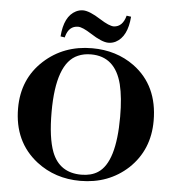

<svg xmlns="http://www.w3.org/2000/svg" viewBox="-54 -814 796 873"><g transform="rotate(5 344.0 -377.5)"><path d="M346.7 -595.7Q216.8 -595.7 127 -513.7Q34.2 -428.7 34.2 -294.9Q34.2 -141.6 144.5 -55.7Q229.5 9.8 343.8 9.8Q473.6 9.8 562.5 -72.3Q653.3 -158.2 653.3 -291Q653.3 -452.1 539.1 -536.1Q457 -595.7 346.7 -595.7ZM346.7 -18.6Q247.1 -18.6 211.9 -109.4Q187.5 -173.8 187.5 -291Q187.5 -514.6 284.2 -555.7Q310.5 -567.4 343.8 -567.4Q454.1 -567.4 485.4 -443.4Q500 -383.8 500 -295.9Q500 -87.9 421.9 -38.1Q391.6 -18.6 346.7 -18.6ZM290 -763.7Q319.3 -763.7 371.1 -730.5Q414.1 -703.1 435.5 -703.1Q475.6 -705.1 489.3 -756.8L509.8 -753.9Q502.9 -662.1 450.2 -634.8Q434.6 -627 417 -627Q387.7 -627 335 -661.1Q293.9 -687.5 274.4 -687.5Q232.4 -687.5 218.8 -638.7Q218.8 -635.7 217.8 -633.8L198.2 -636.7Q205.1 -729.5 257.8 -755.9Q273.4 -763.7 290 -763.7Z"/></g></svg>

Font: Abhaya Libre ExtraBold
Style: Regular
Weight: 800
Designer: Pushpananda Ekanayake, Sol Matas, Pathum Egodawatta
Foundry: Mooniak
Version: Version 1.050 ; ttfautohint (v1.6)